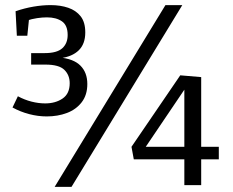

<svg xmlns="http://www.w3.org/2000/svg" viewBox="-20 -725 912 752"><path d="M163 -269Q129 -269 94.5 -278Q60 -287 29 -304L50 -348Q76 -334 103.5 -327Q131 -320 157 -320Q197 -320 225 -339Q253 -358 253 -399Q253 -431 232 -451.5Q211 -472 158 -472H102V-517H155Q203 -517 224 -536Q245 -555 245 -588Q245 -626 222.5 -641.5Q200 -657 164 -657Q146 -657 125.5 -654Q105 -651 84 -644L94 -654L87 -585H46L41 -681Q76 -693 111 -699Q146 -705 178 -705Q217 -705 247.5 -694.5Q278 -684 296 -661Q314 -638 314 -598Q314 -553 288.5 -528Q263 -503 216 -497L212 -500Q268 -495 295 -468Q322 -441 322 -396Q322 -353 300 -324.5Q278 -296 242 -282.5Q206 -269 163 -269ZM194 7 628 -705H694L260 7ZM702 -116 712 -101H504L495 -150L686 -430L768 -423V-139L752 -150H837V-101H752L768 -116V0H702ZM713 -150 702 -139V-391L713 -390L538 -131L530 -150Z"/></svg>

Font: Bitter Thin
Style: Regular
Weight: 400
Version: Version 3.021